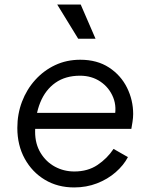

<svg xmlns="http://www.w3.org/2000/svg" viewBox="-20 -810 657 842"><path d="M305 12Q233 12 177 -21.5Q121 -55 88.5 -114Q56 -173 56 -249Q56 -310 76.5 -364Q97 -418 134.5 -459.5Q172 -501 222 -524.5Q272 -548 332 -548Q406 -548 458 -514Q510 -480 537 -425.5Q564 -371 564 -310Q564 -294 561 -275Q558 -256 556 -245H103L108 -315H518L480 -286Q494 -339 476.5 -382.5Q459 -426 420.5 -452Q382 -478 331 -478Q267 -478 223 -447Q179 -416 156.5 -360.5Q134 -305 134 -232Q134 -179 158 -139.5Q182 -100 221 -79Q260 -58 306 -58Q365 -58 407.5 -86.5Q450 -115 478 -157L541 -121Q522 -85 487 -54.5Q452 -24 405.5 -6Q359 12 305 12ZM323 -640 231 -790H334L399 -640Z"/></svg>

Font: Plus Jakarta Sans
Style: Italic
Weight: 400
Italic angle: -8°
Designer: Gumpita Rahayu
Foundry: Tokotype
Version: Version 2.006